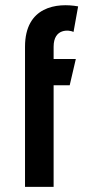

<svg xmlns="http://www.w3.org/2000/svg" viewBox="-20 -732 365 752"><path d="M190 0V-398H253L277 -501H190V-549C190 -623 252 -615 268 -607L286 -707C203 -722 78 -707 78 -549V0Z"/></svg>

Font: Advent Pro
Style: Bold
Weight: 700
Designer: Andreas Kalpakidis
Foundry: Andreas Kalpakidis
Version: Version 2.002 2008